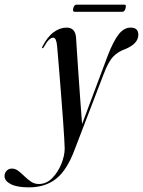

<svg xmlns="http://www.w3.org/2000/svg" viewBox="-154 -561 617 828"><path d="M311 -322Q335.5 -385 358.2 -413.5Q381 -442 409.5 -442Q442.5 -442 442.5 -411Q442.5 -391.5 428.2 -376.2Q414 -361 388 -350Q355.5 -339 334.2 -316.8Q313 -294.5 292.5 -240L168 84Q135.5 172 88.5 209.5Q41.5 247 -29 247Q-81 247 -107.8 233Q-134.5 219 -134.5 198.5Q-134.5 185 -125.5 175.5Q-116.5 166 -102.5 166Q-88 166 -75 176Q-62 186 -48.5 199.2Q-35 212.5 -20 222.5Q-5 232.5 13 232.5Q46.5 232.5 71.5 206.8Q96.5 181 110.8 145.2Q125 109.5 125 79.5Q125 68.5 123 35.5Q121 2.5 117.8 -43.2Q114.5 -89 110.5 -139.5Q106.5 -190 102.8 -236.5Q99 -283 96.2 -317.2Q93.5 -351.5 92 -364.5Q88.5 -398.5 76 -398.5Q66.5 -398.5 57 -389.2Q47.5 -380 35 -358Q32 -352.5 29.5 -353Q25.5 -354 28.5 -359.5Q50 -402 77.2 -422Q104.5 -442 133 -442Q171 -442 174 -398.5Q175 -382.5 177.8 -339Q180.5 -295.5 184.5 -239Q188.5 -182.5 192.5 -125.8Q196.5 -69 200 -26ZM162 -525.5Q166 -541 176 -541H381Q387 -541 388.2 -538.2Q389.5 -535.5 387.5 -525.5Q383.5 -510 373 -510H168.5Q158 -510 162 -525.5Z"/></svg>

Font: Fraunces 144pt S000
Style: Italic
Weight: 400
Italic angle: -16°
Version: Version 1.000; ttfautohint (v1.8.3)